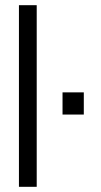

<svg xmlns="http://www.w3.org/2000/svg" viewBox="-20 -720 388 740"><path d="M53 -700H121.5V0H53ZM221 -364H303V-278.5H221Z"/></svg>

Font: Overused Grotesk Book
Style: Regular
Weight: 375
Version: Version 0.004